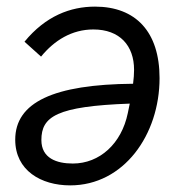

<svg xmlns="http://www.w3.org/2000/svg" viewBox="-20 -548 551 580"><path d="M192 12C354 12 462 -141 462 -312C462 -452 390 -528 267 -528C193 -528 118 -500 54 -422L104 -377C144 -426 197 -459 262 -459C342 -459 385 -410 385 -337C385 -326 384 -309 382 -295C142 -293 26 -239 26 -126C26 -33 104 12 192 12ZM200 -54C151 -54 105 -70 105 -125C105 -196 151 -227 372 -235L366 -206C347 -114 281 -54 200 -54Z"/></svg>

Font: LVC Sans
Style: Italic
Weight: 400
Italic angle: -11.31°
Designer: Mike Abbink, Paul van der Laan, Pieter van Rosmalen
Foundry: Bold Monday
Version: Version 3.0